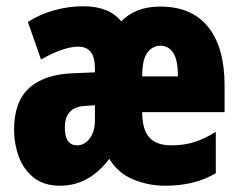

<svg xmlns="http://www.w3.org/2000/svg" viewBox="-20 -583 765 613"><path d="M492 -562Q592 -562 644.5 -497Q697 -432 697 -310V-225H434Q434 -170 456.5 -144.5Q479 -119 527 -119Q566 -119 599 -129Q632 -139 669 -162V-30Q602 10 508 10Q453 10 404.5 -10.5Q356 -31 329 -76Q264 10 172 10Q120 10 87.5 -16Q55 -42 40 -83Q25 -124 25 -169Q25 -258 72.5 -301.5Q120 -345 211 -349L283 -352V-366Q283 -434 230 -434Q183 -434 111 -393L69 -513Q108 -538 154 -550.5Q200 -563 246 -563Q328 -563 367 -515Q390 -538 420.5 -550Q451 -562 492 -562ZM492 -437Q467 -437 450.5 -415Q434 -393 434 -339H548Q548 -392 533 -414.5Q518 -437 492 -437ZM253 -245Q187 -242 187 -176Q187 -119 226 -119Q250 -119 266.5 -141Q283 -163 283 -198V-247Z"/></svg>

Font: Noto Sans Lao UI ExtCond Blk
Style: Regular
Weight: 900
Width: 2
Designer: Monotype Design Team
Foundry: Monotype Imaging Inc.
Version: Version 2.000; ttfautohint (v1.8.4.7-5d5b)